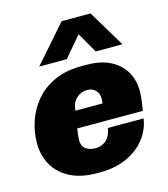

<svg xmlns="http://www.w3.org/2000/svg" viewBox="-114 -850 828 949"><g transform="rotate(-15 300.0 -375.5)"><path d="M265 10Q184 10 128.5 -18.5Q73 -47 44.5 -96.5Q16 -146 16 -210Q16 -266 34.5 -321Q53 -376 91 -421.5Q129 -467 188 -494Q247 -521 328 -521H353Q425 -521 474 -496Q523 -471 548.5 -427.5Q574 -384 574 -330Q574 -312 572.5 -297Q571 -282 569 -266Q567 -250 563 -229H227Q225 -213 223 -197Q221 -181 221 -169Q221 -140 240.5 -125.5Q260 -111 289 -111Q313 -111 331 -121Q349 -131 360 -149.5Q371 -168 374 -192H557Q549 -136 513 -90Q477 -44 418 -17Q359 10 280 10ZM241 -316H380Q381 -321 381.5 -327Q382 -333 382 -342Q382 -368 365.5 -384Q349 -400 323 -400Q292 -400 268.5 -378.5Q245 -357 241 -316ZM125 -573 290 -761H438L551 -573H414L322 -733H402L266 -573Z"/></g></svg>

Font: Chivo Medium Black
Style: Italic
Weight: 900
Italic angle: -8.05°
Version: Version 2.002